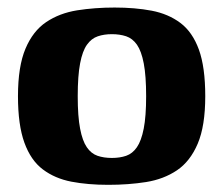

<svg xmlns="http://www.w3.org/2000/svg" viewBox="-20 -490 601 517"><path d="M271.5 7.7Q216.6 7.7 172.2 -0.8Q127.8 -9.4 95.4 -33.8Q63 -58.1 45.7 -105.8Q28.4 -153.4 28.4 -231Q28.4 -311.2 48.6 -358.9Q68.7 -406.6 104.5 -430.6Q140.3 -454.6 187.7 -462.2Q235.2 -469.7 288.7 -469.7Q343.6 -469.7 388.5 -461.2Q433.3 -452.6 465.8 -428.2Q498.2 -403.9 515.5 -356.6Q532.7 -309.2 532.7 -231Q532.7 -150.8 512.4 -103.1Q492.1 -55.4 456.5 -31.4Q420.8 -7.4 373.4 0.2Q326 7.7 271.5 7.7ZM281.3 -64.7Q302.7 -64.7 319.7 -70.5Q336.8 -76.4 348.6 -93.5Q360.5 -110.6 367 -143.7Q373.5 -176.8 373.5 -230.9Q373.5 -285.8 367.1 -319.2Q360.7 -352.5 348.8 -369.6Q336.8 -386.6 319.7 -392.3Q302.5 -398 281.3 -398Q260.1 -398 243.2 -392.2Q226.2 -386.5 214.1 -369.5Q202 -352.5 195.7 -319.3Q189.3 -286 189.3 -230.9Q189.3 -176.6 195.7 -143.6Q202 -110.6 213.8 -93.5Q225.5 -76.4 242.6 -70.5Q259.6 -64.7 281.3 -64.7Z"/></svg>

Font: Genos Thin
Style: Regular
Weight: 100
Designer: Robert E. Leuschke
Foundry: Robert E. Leuschke
Version: Version 1.010